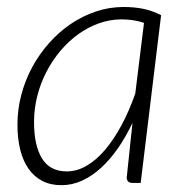

<svg xmlns="http://www.w3.org/2000/svg" viewBox="-20 -524 530 550"><path d="M383 0H360Q350.5 0 346.8 -4.5Q343 -9 343 -15.5L359.5 -172Q340.5 -132 317.8 -99.2Q295 -66.5 269.2 -43Q243.5 -19.5 215 -6.5Q186.5 6.5 156 6.5Q124.5 6.5 101 -5.8Q77.5 -18 61.8 -40.5Q46 -63 38 -95Q30 -127 30 -167Q30 -210.5 41 -252.2Q52 -294 72.2 -331.5Q92.5 -369 120.5 -400.5Q148.5 -432 182.2 -455Q216 -478 254.5 -491Q293 -504 334 -504Q364 -504 390 -498.8Q416 -493.5 441.5 -480.5ZM171.5 -33Q200 -33 227.8 -49Q255.5 -65 280.5 -94.2Q305.5 -123.5 327.8 -164.8Q350 -206 367.5 -256L392.5 -458.5Q363 -468.5 328.5 -468.5Q295 -468.5 263.5 -457.2Q232 -446 204.2 -426Q176.5 -406 153.2 -378.5Q130 -351 113 -318.2Q96 -285.5 86.8 -249Q77.5 -212.5 77.5 -174.5Q77.5 -107.5 100.2 -70.2Q123 -33 171.5 -33Z"/></svg>

Font: Lato TR Light
Style: Italic
Weight: 300
Italic angle: -12°
Designer: Lukasz Dziedzic
Foundry: Lukasz Dziedzic
Version: Version 1.104 2013